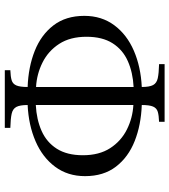

<svg xmlns="http://www.w3.org/2000/svg" viewBox="27 -732 705 799"><g transform="rotate(90 379.5 -332.5)"><path d="M272 0V-23Q299 -24 314 -28.5Q329 -33 335.5 -48Q342 -63 342 -95Q259 -98 192 -124.5Q125 -151 85.5 -202.5Q46 -254 46 -331Q46 -403 85 -455.5Q124 -508 191 -537Q258 -566 342 -570Q342 -602 334 -617Q326 -632 305.5 -636.5Q285 -641 247 -642V-665H487V-642Q460 -641 445 -636.5Q430 -632 423.5 -617Q417 -602 417 -570Q500 -567 567 -540.5Q634 -514 673.5 -462.5Q713 -411 713 -334Q713 -262 674 -209.5Q635 -157 568 -128Q501 -99 417 -95Q417 -63 425 -48Q433 -33 453.5 -28.5Q474 -24 512 -23V0ZM133 -340Q133 -272 162.5 -226.5Q192 -181 240 -157Q288 -133 342 -130V-536Q282 -533 234.5 -512Q187 -491 160 -448.5Q133 -406 133 -340ZM626 -325Q626 -393 596.5 -438.5Q567 -484 519 -508Q471 -532 417 -535V-129Q477 -132 524.5 -153Q572 -174 599 -216.5Q626 -259 626 -325Z"/></g></svg>

Font: Bona Nova
Style: Regular
Weight: 400
Designer: Mateusz Machalski
Foundry: Capitalics
Version: Version 4.001; ttfautohint (v1.8.3)